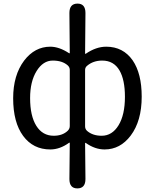

<svg xmlns="http://www.w3.org/2000/svg" viewBox="-20 -816 860 1065"><path d="M409 229Q365 229 365 177L367 -22Q367 -27 363 -24Q312 13 259 13Q164 13 108.5 -62Q53 -137 53 -271Q53 -399 114 -480Q173 -557 259 -557Q308 -557 363 -521Q367 -518 367 -523L365 -744Q365 -796 410 -796Q454 -796 454 -744L452 -520Q452 -515 456 -518Q513 -557 569 -557Q663 -557 716 -481Q766 -408 766 -280Q766 -145 705 -64Q647 13 560 13Q507 13 456 -23Q452 -26 452 -21L454 177Q454 229 409 229ZM278 -63Q327 -63 356 -91Q367 -102 367 -117V-428Q367 -443 356 -453Q326 -480 272.5 -480Q219 -480 183 -422Q147 -364 147 -272Q147 -173 181.5 -118Q216 -63 278 -63ZM544 -63Q602 -63 637.5 -121Q673 -179 673 -279Q673 -373 643 -425Q611 -480 547 -480Q497 -480 463 -451Q452 -442 452 -428V-115Q452 -100 463 -90Q494 -63 544 -63Z"/></svg>

Font: Resource Han Rounded JP
Style: Regular
Weight: 400
Designer: Cyano Hao (round all glyphs); Ryoko NISHIZUKA 西塚涼子 (kana, bopomofo & ideographs); Paul D. Hunt (Latin, Greek & Cyrillic)
Foundry: Cyano Hao
Version: 0.990